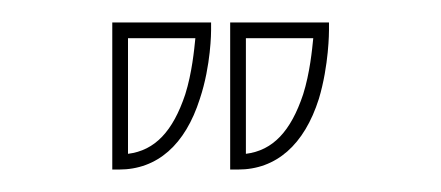

<svg xmlns="http://www.w3.org/2000/svg" viewBox="-20 -701 393 171"><path d="M94 -667H154C153 -657 151 -636 145 -617C134 -584 118 -567 94 -564ZM86 -550C120 -550 145 -572 158 -613C168 -643 168 -673 168 -674V-681H80V-550ZM199 -667H259C258 -657 256 -636 250 -617C239 -584 223 -567 199 -564ZM192 -550C226 -550 251 -572 264 -613C273 -643 273 -673 273 -674V-681H185V-550Z"/></svg>

Font: Platiipus Light
Style: Light
Weight: 400
Version: Version 001.000